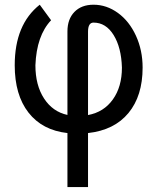

<svg xmlns="http://www.w3.org/2000/svg" viewBox="-20 -548 658 802"><path d="M261.7 7.8Q156.7 -3.9 99.1 -77.6Q41.5 -151.4 41.5 -275.4Q41.5 -445.8 146 -528.3L193.4 -463.4Q132.8 -399.4 127.9 -275.4Q127.9 -191.9 164.1 -136.5Q200.2 -81.1 261.7 -67.9V-416.5Q261.7 -468.3 291 -498.3Q320.3 -528.3 370.6 -528.3Q425.3 -528.3 472.7 -493.9Q520 -459.5 547.9 -398.7Q575.7 -337.9 575.7 -265.6Q575.7 -147.5 516.6 -75.9Q457.5 -4.4 347.7 7.8V233.4H261.7ZM347.7 -67.4Q413.6 -79.6 451.4 -132.6Q489.3 -185.5 489.3 -265.6Q486.8 -349.6 454.6 -401.6Q422.4 -453.6 370.6 -453.6Q347.7 -453.6 347.7 -415.5Z"/></svg>

Font: Roboto Condensed
Style: Regular
Weight: 400
Designer: Google
Version: Version 2.001047; 2015